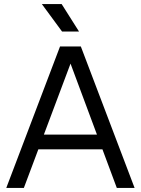

<svg xmlns="http://www.w3.org/2000/svg" viewBox="-20 -930 697 950"><path d="M11 0 277 -700H380L646 0H558L322 -634H336L98 0ZM121 -191 149 -264H509L538 -191ZM287 -774 187 -910H285L371 -774Z"/></svg>

Font: SUSE Thin
Style: Regular
Weight: 400
Version: Version 1.000